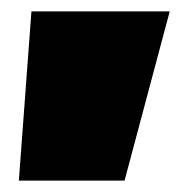

<svg xmlns="http://www.w3.org/2000/svg" viewBox="-20 -213 329 336"><path d="M13 103 35 -193H277L198 103Z"/></svg>

Font: Titillium Web
Style: Black
Weight: 900
Version: Version 1.001;PS 35.000;hotconv 1.0.70;makeotf.lib2.5.55311